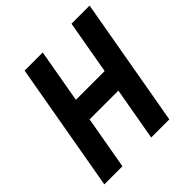

<svg xmlns="http://www.w3.org/2000/svg" viewBox="-185 -833 973 973"><g transform="rotate(-45 301.5 -346.5)"><path d="M350.6 0 472.7 -693.4H602.5L480.5 0ZM14.6 0 136.7 -693.4H266.6L144.5 0ZM103.5 -285.6 119.6 -404.8H515.6L499.5 -285.6Z"/></g></svg>

Font: Cascadia Mono NF
Style: Italic
Weight: 400
Italic angle: -10°
Monospace: yes
Designer: Aaron Bell
Foundry: Saja Typeworks
Version: Version 2404.023